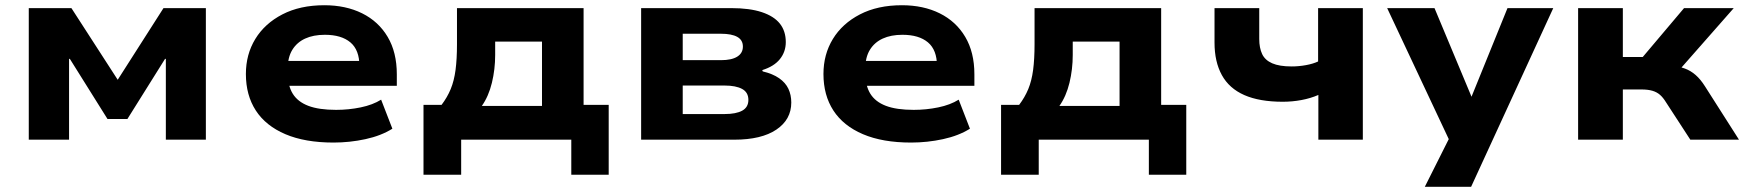

<svg xmlns="http://www.w3.org/2000/svg" viewBox="-20 -534 6673 734"><path d="M90 0V-503H253L430 -229L605 -503H767V0H614V-309H611L467 -79H391L247 -309H244V0Z M1255 11Q1146 11 1071 -21Q996 -53 958 -111.5Q920 -170 920 -251Q920 -326 956 -385Q992 -444 1059.5 -479Q1127 -514 1220 -514Q1302 -514 1364.5 -483Q1427 -452 1462 -393Q1497 -334 1497 -250V-206H1055V-301H1370L1354 -282Q1354 -343 1319.5 -372Q1285 -401 1222 -401Q1178 -401 1146.5 -386.5Q1115 -372 1097.5 -343.5Q1080 -315 1080 -272V-255Q1080 -207 1099 -176Q1118 -145 1158.5 -129.5Q1199 -114 1265 -114Q1313 -114 1359 -123.5Q1405 -133 1437 -153L1480 -42Q1437 -15 1377 -2Q1317 11 1255 11Z M1599 134V-133H1668Q1690 -162 1703 -193.5Q1716 -225 1721.5 -266.5Q1727 -308 1727 -365V-503H2211V-133H2307V134H2164V0H1743V134ZM1822 -129H2052V-375H1873V-324Q1873 -269 1860.5 -217.5Q1848 -166 1822 -129Z M2431 0V-503H2775Q2846 -503 2892.5 -487.5Q2939 -472 2961.5 -443.5Q2984 -415 2984 -373Q2984 -336 2961.5 -308Q2939 -280 2894 -266L2896 -261Q2934 -252 2958.5 -235Q2983 -218 2994 -194.5Q3005 -171 3005 -142Q3005 -77 2948 -38.5Q2891 0 2787 0ZM2590 -98H2750Q2794 -98 2817.5 -111Q2841 -124 2841 -152Q2841 -181 2817 -194Q2793 -207 2750 -207H2590ZM2590 -304H2736Q2777 -304 2798.5 -317.5Q2820 -331 2820 -356Q2820 -381 2798.5 -393Q2777 -405 2736 -405H2590Z M3463 11Q3354 11 3279 -21Q3204 -53 3166 -111.5Q3128 -170 3128 -251Q3128 -326 3164 -385Q3200 -444 3267.5 -479Q3335 -514 3428 -514Q3510 -514 3572.5 -483Q3635 -452 3670 -393Q3705 -334 3705 -250V-206H3263V-301H3578L3562 -282Q3562 -343 3527.5 -372Q3493 -401 3430 -401Q3386 -401 3354.5 -386.5Q3323 -372 3305.5 -343.5Q3288 -315 3288 -272V-255Q3288 -207 3307 -176Q3326 -145 3366.5 -129.5Q3407 -114 3473 -114Q3521 -114 3567 -123.5Q3613 -133 3645 -153L3688 -42Q3645 -15 3585 -2Q3525 11 3463 11Z M3807 134V-133H3876Q3898 -162 3911 -193.5Q3924 -225 3929.5 -266.5Q3935 -308 3935 -365V-503H4419V-133H4515V134H4372V0H3951V134ZM4030 -129H4260V-375H4081V-324Q4081 -269 4068.5 -217.5Q4056 -166 4030 -129Z M5020 0V-171Q4990 -158 4955 -151.5Q4920 -145 4884 -145Q4795 -145 4737 -170.5Q4679 -196 4651 -247Q4623 -298 4623 -371V-503H4794V-385Q4794 -351 4805 -327.5Q4816 -304 4843.5 -292Q4871 -280 4918 -280Q4945 -280 4972.5 -285Q5000 -290 5019 -299V-503H5190V0Z M5427 180 5543 -51V50L5283 -503H5464L5606 -163H5605L5743 -503H5918L5604 180Z M6013 0V-503H6184V-316H6260L6418 -503H6608L6381 -245L6370 -283Q6399 -280 6421 -272Q6443 -264 6462 -247.5Q6481 -231 6498 -204L6628 0H6442L6349 -143Q6338 -161 6326 -171.5Q6314 -182 6297 -187Q6280 -192 6255 -192H6184V0Z"/></svg>

Font: Nunito Sans 7pt SemiExpanded ExtraBold
Style: Regular
Weight: 800
Width: 6
Designer: Vernon Adams
Foundry: Vernon Adams
Version: Version 3.101;gftools[0.9.27]